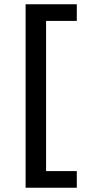

<svg xmlns="http://www.w3.org/2000/svg" viewBox="-20 -780 400 900"><path d="M100 100V-760H340V-682H196V22H340V100Z"/></svg>

Font: Orienta
Style: Regular
Weight: 400
Designer: Eduardo Rodriguez Tunni
Foundry: Eduardo Rodriguez Tunni
Version: Version 1.002; ttfautohint (v1.8.4.7-5d5b);gftools[0.9.23]